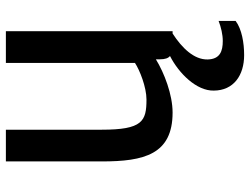

<svg xmlns="http://www.w3.org/2000/svg" viewBox="-118 -478 847 650"><g transform="rotate(-90 305.0 -153.5)"><path d="M83 -231.4C83 -88.4 106.9 7.8 248.5 7.8C309.1 7.8 382.8 -20.5 428.7 -48.8V-35.2C428.7 -17.6 432.6 -6.8 439.9 -1C381.3 28.8 321.3 88.9 322.8 147.5C323.2 214.4 374.5 250 442.9 250C483.9 250 530.8 242.2 558.6 221.2V163.6C537.1 171.9 512.7 177.7 490.7 177.7C456.5 177.7 429.2 168.5 428.2 126.5C427.2 80.6 466.8 39.6 516.1 7.8H523.9V-556.6H416.5V-119.6C392.1 -103.5 334.5 -80.6 292.5 -80.6C219.2 -80.6 190.4 -94.2 190.4 -231.9V-556.6H83Z"/></g></svg>

Font: Merriweather Sans
Style: Regular
Weight: 400
Designer: Eben Sorkin ( eben@eyebytes.com )
Foundry: Eben Sorkin
Version: Version 1.003